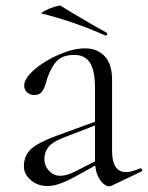

<svg xmlns="http://www.w3.org/2000/svg" viewBox="-20 -647 520 675"><path d="M365 8Q347 8 330.5 -16.5Q314 -41 314 -83V-337Q314 -398 296.5 -426Q279 -454 241 -454Q195 -454 173.5 -425.5Q152 -397 140 -351Q135 -334 126.5 -323.5Q118 -313 101 -313Q85 -313 75 -322.5Q65 -332 65 -346Q65 -371 100.5 -402Q136 -433 187 -455Q238 -477 279 -477Q322 -477 348 -449.5Q374 -422 374 -367V-117Q374 -42 423 -42Q443 -42 472 -55H474Q478 -55 479.5 -50.5Q481 -46 477 -44L372 6Q368 8 365 8ZM64 -62Q64 -100 89 -123Q114 -146 182 -171L325 -223L327 -211L203 -163Q166 -149 151 -131Q136 -113 136 -88Q136 -64 152.5 -46.5Q169 -29 191 -29Q215 -29 244 -44L334 -90L336 -77L248 -28Q213 -9 190 -1Q167 7 147 7Q112 7 88 -14Q64 -35 64 -62ZM128 -599Q121 -600 135.5 -608Q150 -616 169.5 -622.5Q189 -629 193 -627L222 -609Q321 -550 355 -532Q357 -531 357 -528Q357 -525 355 -523Q353 -521 351 -522Q238 -572 128 -599Z"/></svg>

Font: Cormorant Unicase
Style: Regular
Weight: 400
Designer: Christian Thalmann (Catharsis Fonts)
Foundry: Catharsis Fonts
Version: Version 4.000